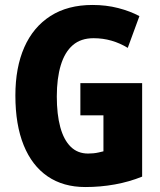

<svg xmlns="http://www.w3.org/2000/svg" viewBox="-20 -744 646 774"><path d="M304 -409H553V-32Q501 -11 443 -0.5Q385 10 324 10Q235 10 172 -33Q109 -76 75.5 -158.5Q42 -241 42 -359Q42 -472 78 -553.5Q114 -635 183.5 -679.5Q253 -724 353 -724Q408 -724 456.5 -711.5Q505 -699 542 -679L495 -551Q464 -570 429.5 -580Q395 -590 357 -590Q306 -590 273.5 -562Q241 -534 225 -481Q209 -428 209 -355Q209 -283 223 -231.5Q237 -180 265 -152.5Q293 -125 335 -125Q345 -125 356 -126Q367 -127 378 -129.5Q389 -132 397 -134V-279H304Z"/></svg>

Font: Noto Sans Display Condensed ExtraBold
Style: Regular
Weight: 800
Width: 3
Designer: Monotype Design Team
Foundry: Monotype Imaging Inc.
Version: Version 2.003